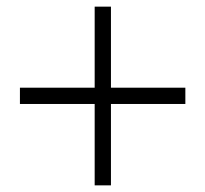

<svg xmlns="http://www.w3.org/2000/svg" viewBox="-20 -632 618 578"><path d="M265 -74V-612H314V-74ZM40 -319V-368H538V-319Z"/></svg>

Font: Libre Bodoni Medium
Style: Regular
Weight: 500
Designer: Pablo Impallari, Rodrigo Fuenzalida
Foundry: Impallari Type
Version: Version 2.005;gftools[0.9.23]